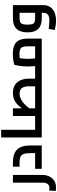

<svg xmlns="http://www.w3.org/2000/svg" viewBox="1133 -1901 995 3343"><g transform="rotate(-90 1630.5 -229.5)"><path d="M37.6 248.5Q25.4 248.5 10.1 247.2Q-5.1 245.9 -21.4 244.5L-15.9 130.4Q0 131 14.3 131.9Q28.6 132.8 36.1 132.8Q75.5 132.8 98.7 102.1Q122 71.4 122 14.9V-501.9H255.7V14.9Q255.7 83.1 228.2 136.1Q200.7 189.1 151.7 218.8Q102.7 248.5 37.6 248.5Z M363 0V-115.6H726.1L635.4 -37.3V-205.3Q635.4 -275.9 620.8 -315Q606.3 -354.2 572.6 -370.2Q538.9 -386.3 480.7 -386.3H399.7V-501.9H480.7Q573.3 -501.9 637.8 -471.8Q702.2 -441.6 735.6 -376.4Q769.1 -311.2 769.1 -205.3V0Z M1042 0V-115.6H1156V0ZM908.9 0V-706.7H1042V0ZM1156 0V-115.6Q1161.6 -115.6 1165.4 -111.6Q1169.2 -107.6 1171.4 -100Q1173.6 -92.5 1174.8 -82Q1176 -71.5 1176 -58.1Q1176 -44.8 1174.8 -34Q1173.6 -23.2 1171.4 -15.6Q1169.2 -8.1 1165.4 -4Q1161.6 0 1156 0Z M1932.7 0V-115.6H2038V0ZM1156 0Q1150.4 0 1146.6 -4Q1142.8 -8.1 1140.6 -15.6Q1138.4 -23.2 1137.2 -34Q1136 -44.8 1136 -58.1Q1136 -76 1137.9 -88.7Q1139.8 -101.3 1144.3 -108.5Q1148.8 -115.6 1156 -115.6ZM1156 0V-115.6H1911.8L1799 -18.2V-228.4Q1799 -284.9 1783.7 -319.4Q1768.5 -353.8 1740.3 -370Q1712.1 -386.3 1672 -386.3Q1628.7 -386.3 1590.5 -369.3Q1552.2 -352.3 1519.1 -325.4Q1485.9 -298.4 1457.8 -267.5Q1429.8 -236.5 1407.7 -207.7Q1385.7 -178.9 1370.1 -159.4L1340.1 -255.6Q1378.9 -303 1410.1 -342Q1441.3 -381.1 1469.9 -410.8Q1498.5 -440.6 1529.7 -460.7Q1560.9 -480.7 1598.6 -491.3Q1636.3 -501.9 1686.3 -501.9Q1753.1 -501.9 1800 -479.4Q1846.8 -457 1876.3 -417.8Q1905.8 -378.7 1919.2 -329.9Q1932.7 -281.1 1932.7 -228.4V0ZM1282.4 -115.6V-501.9H1416.1V-115.6ZM2038 0V-115.6Q2043.6 -115.6 2047.4 -111.6Q2051.2 -107.6 2053.4 -100Q2055.6 -92.5 2056.8 -82Q2058 -71.5 2058 -58.1Q2058 -44.8 2056.8 -34Q2055.6 -23.2 2053.4 -15.6Q2051.2 -8.1 2047.4 -4Q2043.6 0 2038 0Z M2037.6 0V-115.6H2556.8L2495.7 -64V-248.1Q2495.7 -302.4 2483.7 -332.7Q2471.7 -362.9 2442.4 -375.6Q2413 -388.2 2361.2 -388.2Q2319.9 -388.2 2280.5 -382.7Q2241.1 -377.3 2218.5 -368.1L2301.8 -445.8Q2295.8 -423.4 2290.1 -388.2Q2284.5 -353 2280.9 -313.5Q2277.3 -274 2277.3 -236.2Q2277.3 -200.8 2280.7 -162.9Q2284.1 -124.9 2288.8 -95.9Q2293.4 -66.8 2296 -56.4L2168.9 -20.9Q2164.6 -35.4 2158.7 -67.4Q2152.8 -99.4 2148.5 -143.3Q2144.2 -187.1 2144.2 -236.2Q2144.2 -285.6 2148.9 -332.1Q2153.6 -378.6 2160.4 -416.4Q2167.3 -454.2 2173.3 -476.8Q2196.9 -485.8 2247.9 -494.8Q2299 -503.8 2361.2 -503.8Q2450.5 -503.8 2510.2 -478.8Q2570 -453.8 2599.7 -397.7Q2629.4 -341.7 2629.4 -246.9V0ZM2038 0Q2032.4 0 2028.6 -4Q2024.8 -8.1 2022.6 -15.6Q2020.4 -23.2 2019.2 -34Q2018 -44.8 2018 -58.1Q2018 -76 2019.9 -88.7Q2021.8 -101.3 2026.3 -108.5Q2030.8 -115.6 2038 -115.6Z M2943.4 248.5Q2905.8 248.5 2865.3 243Q2824.9 237.5 2779.4 227.9L2799 121Q2849.4 127.2 2884.3 130Q2919.2 132.8 2943.4 132.8Q3015 132.8 3047.1 106.9Q3079.2 80.9 3079.2 29.3V-409.6L3112.3 -386.3H2986.8Q2946.4 -386.3 2921.2 -376.5Q2895.9 -366.7 2884.3 -337.1Q2872.7 -307.6 2872.7 -248.1Q2872.7 -190.9 2883.4 -162.5Q2894 -134.1 2919.1 -124.9Q2944.1 -115.6 2986.8 -115.6H3079.2V0H2986.8Q2901.7 0 2846.7 -26.9Q2791.7 -53.8 2765.4 -108.9Q2739 -164 2739 -248.1Q2739 -332.2 2765.4 -388.8Q2791.7 -445.5 2846.7 -473.7Q2901.7 -501.9 2986.8 -501.9H3212.9V28.7Q3212.9 97.2 3179.6 146.7Q3146.3 196.2 3085.9 222.3Q3025.5 248.5 2943.4 248.5Z"/></g></svg>

Font: Cairo
Style: Regular
Weight: 400
Designer: Mohamed Gaber, Accademia di Belle Arti di Urbino
Foundry: Kief Type Foundry, Accademia di Belle Arti di Urbino
Version: Version 3.120